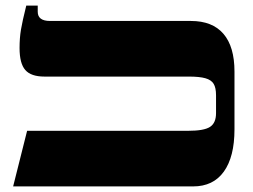

<svg xmlns="http://www.w3.org/2000/svg" viewBox="-20 -667 906 687"><path d="M77 -199H654Q710 -199 731.5 -213Q753 -227 753 -262V-326Q753 -353 744.5 -367Q736 -381 715 -387Q694 -393 655 -393H139Q91 -393 70.5 -416.5Q50 -440 50 -495Q50 -531 55 -561Q60 -591 74 -647H115V-625Q115 -592 159 -592H663Q740 -592 779.5 -546Q819 -500 819 -411V-204Q819 -106 781 -53Q743 0 671 0H27Z"/></svg>

Font: Noto Serif Hebrew Black
Style: Regular
Weight: 900
Designer: Monotype Design Team
Foundry: Monotype Imaging Inc.
Version: Version 1.000